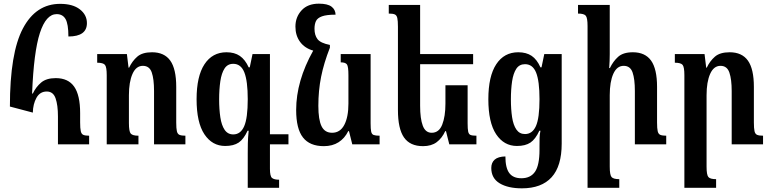

<svg xmlns="http://www.w3.org/2000/svg" viewBox="-20 -787 4204 1047"><path d="M159 -173 34 -206Q34 -498 105 -632Q176 -766 308 -766Q377 -766 415.5 -736Q454 -706 454 -661Q454 -588 353 -588Q353 -656 337.5 -683Q322 -710 289 -710Q231 -710 197.5 -607Q164 -504 155 -277H159Q176 -313 204.5 -337Q233 -361 284 -361Q352 -361 384.5 -314.5Q417 -268 417 -170V-119Q417 -87 420.5 -71.5Q424 -56 434.5 -51.5Q445 -47 466 -47V0H296V-152Q296 -214 283 -251Q270 -288 235 -288Q198 -288 179 -254Q160 -220 159 -173Z M991 -47V0H820V-291Q820 -356 807.5 -392Q795 -428 759 -428Q722 -428 702.5 -384Q683 -340 683 -268V-116Q683 -70 693 -58.5Q703 -47 735 -47V0H562V-377Q562 -421 552.5 -433Q543 -445 510 -445V-492H672L681 -418H684Q701 -454 728.5 -478Q756 -502 809 -502Q876 -502 908.5 -456.5Q941 -411 941 -313V-119Q941 -87 944.5 -71.5Q948 -56 959 -51.5Q970 -47 991 -47Z M1357 -492H1452V-55H1553V0H1452V134Q1452 174 1463.5 183.5Q1475 193 1502 193V237H1331V49Q1331 22 1331.5 -6Q1332 -34 1336 -74H1330Q1309 -28 1281.5 -9.5Q1254 9 1208 9Q1137 9 1094.5 -55Q1052 -119 1052 -246Q1052 -371 1095 -436.5Q1138 -502 1215 -502Q1259 -502 1288 -482Q1317 -462 1336 -420H1342ZM1252 -54Q1292 -54 1311.5 -98.5Q1331 -143 1331 -246Q1331 -345 1312.5 -392Q1294 -439 1252 -439Q1221 -439 1204.5 -413.5Q1188 -388 1181.5 -344Q1175 -300 1175 -245Q1175 -191 1181.5 -147.5Q1188 -104 1205 -79Q1222 -54 1252 -54Z M1746 10Q1669 10 1632 -37.5Q1595 -85 1595 -187Q1595 -345 1688 -511Q1642 -524 1616.5 -558.5Q1591 -593 1591 -642Q1591 -694 1624.5 -730.5Q1658 -767 1719 -767Q1766 -767 1787.5 -751Q1809 -735 1810 -707Q1761 -707 1736 -698Q1711 -689 1703 -672Q1695 -655 1695 -630Q1695 -595 1711.5 -573.5Q1728 -552 1779 -542V-527Q1746 -443 1731 -368Q1716 -293 1716 -210Q1716 -134 1733.5 -98.5Q1751 -63 1791 -63Q1835 -63 1857.5 -106Q1880 -149 1880 -222V-377Q1880 -424 1872 -435.5Q1864 -447 1838 -447V-492H2001V-115Q2001 -84 2004 -69.5Q2007 -55 2017.5 -51Q2028 -47 2050 -47V0H1901L1883 -72H1879Q1860 -33 1826.5 -11.5Q1793 10 1746 10Z M2530 -322V-115Q2530 -84 2533 -69.5Q2536 -55 2546 -51Q2556 -47 2578 -47V0H2430L2412 -72H2408Q2390 -33 2361 -11.5Q2332 10 2287 10Q2216 10 2183 -37.5Q2150 -85 2150 -187V-641Q2150 -674 2146.5 -689Q2143 -704 2132.5 -708.5Q2122 -713 2100 -713V-760H2271V-492H2560V-437H2271V-210Q2271 -140 2285.5 -101.5Q2300 -63 2334 -63Q2374 -63 2391.5 -107.5Q2409 -152 2409 -222V-322Z M2826 240Q2750 240 2704.5 212.5Q2659 185 2659 129Q2659 100 2677.5 83.5Q2696 67 2736 66Q2736 128 2757 156.5Q2778 185 2823 185Q2873 185 2897.5 149.5Q2922 114 2922 29V9Q2922 -16 2922.5 -35Q2923 -54 2927 -74H2921Q2900 -28 2872.5 -9.5Q2845 9 2799 9Q2728 9 2685.5 -55Q2643 -119 2643 -246Q2643 -371 2686 -436.5Q2729 -502 2806 -502Q2850 -502 2879 -482.5Q2908 -463 2927 -420H2933L2948 -492H3043V-4Q3043 119 2988 179.5Q2933 240 2826 240ZM2843 -56Q2883 -56 2902.5 -99.5Q2922 -143 2922 -246Q2922 -345 2903.5 -391Q2885 -437 2843 -437Q2812 -437 2795.5 -412Q2779 -387 2772.5 -343.5Q2766 -300 2766 -245Q2766 -191 2772.5 -148Q2779 -105 2796 -80.5Q2813 -56 2843 -56Z M3613 -47V0H3442V-291Q3442 -356 3429.5 -392Q3417 -428 3381 -428Q3344 -428 3324.5 -384.5Q3305 -341 3305 -268V122Q3305 167 3315 178.5Q3325 190 3357 190V237H3184V-645Q3184 -689 3174.5 -701Q3165 -713 3132 -713V-760H3305V-492Q3305 -454 3302 -416H3306Q3323 -452 3350.5 -477Q3378 -502 3431 -502Q3498 -502 3530.5 -456.5Q3563 -411 3563 -313V-119Q3563 -87 3566.5 -71.5Q3570 -56 3581 -51.5Q3592 -47 3613 -47Z M4141 -47V0H3970V-291Q3970 -354 3957.5 -391Q3945 -428 3909 -428Q3872 -428 3852.5 -384Q3833 -340 3833 -268V122Q3833 167 3843 178.5Q3853 190 3885 190V237H3712V-377Q3712 -421 3702.5 -433Q3693 -445 3660 -445V-492H3822L3831 -418H3834Q3851 -454 3878.5 -478Q3906 -502 3959 -502Q4026 -502 4058.5 -456.5Q4091 -411 4091 -313V-119Q4091 -87 4094.5 -71.5Q4098 -56 4109 -51.5Q4120 -47 4141 -47Z"/></svg>

Font: Noto Serif Armenian ExtraCondensed
Style: Bold
Weight: 700
Width: 2
Designer: Monotype Design Team
Foundry: Monotype Imaging Inc.
Version: Version 2.008; ttfautohint (v1.8.4.7-5d5b)